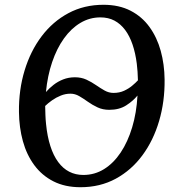

<svg xmlns="http://www.w3.org/2000/svg" viewBox="-20 -773 742 803"><path d="M316.7 10Q251.9 10 203.6 -14.5Q155.4 -39 123.4 -82.3Q91.5 -125.5 75.7 -182.6Q60 -239.6 59.3 -304.8Q58.2 -397.3 82.9 -478.4Q107.5 -559.5 154.1 -621.3Q200.8 -683.1 266.2 -718Q331.7 -753 412.6 -753Q478 -753 526 -728.2Q574 -703.4 605.3 -660Q636.7 -616.6 652.2 -560.3Q667.7 -504 668.4 -440.6Q669.5 -348.4 645.4 -266.8Q621.4 -185.3 575.4 -123.2Q529.4 -61 464 -25.5Q398.6 10 316.7 10ZM328.6 -41.3Q375.8 -41.3 415.3 -65.8Q454.8 -90.4 484.6 -134.9Q514.4 -179.5 532.7 -240.2Q551.1 -300.9 555 -373.4Q536.3 -350.5 507.5 -332.1Q478.7 -313.7 437.1 -313.7Q409.9 -313.7 388.1 -323.9Q366.2 -334.1 347.6 -347.4Q328.9 -360.8 311.3 -371Q293.7 -381.2 274.7 -381.2Q253.8 -381.2 234.1 -373.2Q214.4 -365.3 197.8 -353.5Q181.1 -341.8 168.9 -329.8Q169.2 -309.7 170 -290.8Q170.7 -272 172.6 -254.4Q177.8 -201.8 190.7 -162Q203.5 -122.2 223.3 -95.4Q243.1 -68.5 269.5 -54.9Q295.9 -41.3 328.6 -41.3ZM454.8 -384.4Q479.3 -384.4 499 -393.4Q518.6 -402.5 533.2 -414.9Q547.9 -427.2 556.9 -437.1Q556.4 -455.6 555.3 -472.9Q554.2 -490.3 552.1 -506.5Q546.5 -551.1 534.3 -586.8Q522.2 -622.4 503.2 -647.9Q484.1 -673.3 458.6 -686.8Q433 -700.3 400 -700.3Q354.9 -700.3 316.2 -677.2Q277.4 -654.1 247.4 -612.1Q217.4 -570.2 198.1 -513.2Q178.7 -456.2 172.1 -388.1Q186 -404.1 204 -418.1Q222 -432.2 244.5 -441Q267 -449.8 293.3 -449.8Q320.1 -449.8 341.5 -439.9Q363 -429.9 381.4 -417.1Q399.9 -404.3 417.6 -394.3Q435.3 -384.4 454.8 -384.4Z"/></svg>

Font: Merriweather Light
Style: Italic
Weight: 300
Italic angle: -7.8°
Designer: Eben Sorkin
Foundry: Eben Sorkin
Version: Version 2.101